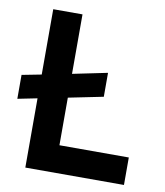

<svg xmlns="http://www.w3.org/2000/svg" viewBox="-76 -713 666 776"><g transform="rotate(10 257.5 -325.0)"><path d="M0 -366.2 80.1 -381.8V-649.9H200.2V-405.8L342.8 -435.1V-336.9L200.2 -308.1V-112.8H484.9V0H80.1V-284.2L0 -268.1Z"/></g></svg>

Font: Overused Grotesk SemiBold
Style: Regular
Weight: 600
Version: Version 0.002